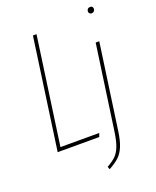

<svg xmlns="http://www.w3.org/2000/svg" viewBox="-166 -818 897 1107"><g transform="rotate(-20 283.0 -264.0)"><path d="M181 -681 88 -22H326L318 0H63L159 -681ZM305 178Q339 159 358.5 140Q378 121 390.5 89Q403 57 411 3L485 -519H507L433 3Q425 61 410.5 96Q396 131 373.5 152Q351 173 311 195ZM504 -702Q504 -711 509.5 -717Q515 -723 525 -723Q533 -723 537.5 -718.5Q542 -714 542 -706Q542 -697 536 -691Q530 -685 521 -685Q514 -685 509 -690Q504 -695 504 -702Z"/></g></svg>

Font: Fira Sans Extra Condensed Thin
Style: Italic
Weight: 250
Width: 3
Italic angle: -8°
Designer: Carrois Corporate & Edenspiekermann AG
Foundry: Carrois Corporate GbR & Edenspiekermann AG
Version: Version 4.203